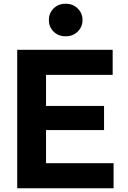

<svg xmlns="http://www.w3.org/2000/svg" viewBox="-20 -1006 686 1026"><path d="M331 -812Q291 -812 266 -837.5Q241 -863 241 -899Q241 -935 266 -960.5Q291 -986 331 -986Q370 -986 395.5 -960.5Q421 -935 421 -899Q421 -863 395.5 -837.5Q370 -812 331 -812ZM72 0V-740H582V-606H226V-440H536V-311H226V-134H587V0Z"/></svg>

Font: Be Vietnam Pro
Style: Bold
Weight: 700
Designer: Lam Bao, Tony Le, Vietanh Nguyen
Foundry: Yellow Type Foundry
Version: Version 1.002; ttfautohint (v1.8.3)